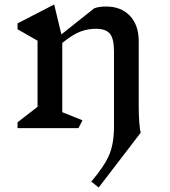

<svg xmlns="http://www.w3.org/2000/svg" viewBox="-20 -569 755 854"><path d="M606 21 419 265 386 239Q446 168 466.5 118Q487 68 487 -6V-340Q487 -397 469 -419Q451 -441 406 -441Q371 -441 337.5 -428.5Q304 -416 257 -378V-70L347 -34L329 1H58V-25L147 -94V-388L58 -439V-465L221 -549L253 -416L399 -532Q420 -540 452 -540Q519 -540 558 -498.5Q597 -457 597 -386V-98Q597 -58 599.5 -24.5Q602 9 606 21Z"/></svg>

Font: Inknut Antiqua Light
Style: Regular
Weight: 300
Designer: Claus Eggers Sørensen
Foundry: Claus Eggers Sørensen
Version: Version 1.003; ttfautohint (v1.8.2) -l 8 -r 50 -G 200 -x 14 